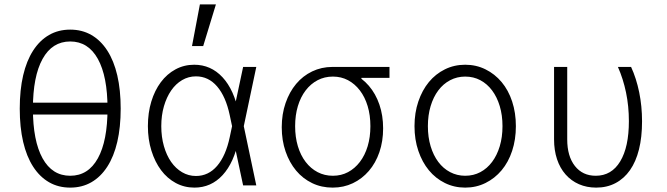

<svg xmlns="http://www.w3.org/2000/svg" viewBox="-20 -845 3040 875"><path d="M300 10Q354 10 396.5 -14.5Q439 -39 469 -85.5Q499 -132 514.5 -198.5Q530 -265 530 -350Q530 -435 514.5 -501.5Q499 -568 469 -614.5Q439 -661 396.5 -685.5Q354 -710 300 -710Q246 -710 203.5 -685.5Q161 -661 131 -614.5Q101 -568 85.5 -501.5Q70 -435 70 -350Q70 -265 85.5 -198.5Q101 -132 131 -85.5Q161 -39 203.5 -14.5Q246 10 300 10ZM300 -44Q218 -44 174 -123.5Q130 -203 130 -350Q130 -497 174 -576.5Q218 -656 300 -656Q382 -656 426 -576.5Q470 -497 470 -350Q470 -203 426 -123.5Q382 -44 300 -44ZM110 -323H490V-377H110Z M1045 -305V-235L1027 -320Q1009 -405 969.5 -451Q930 -497 873 -497Q839 -497 810 -480Q781 -463 760 -432.5Q739 -402 727 -360.5Q715 -319 715 -270Q715 -221 727 -179Q739 -137 760 -107Q781 -77 810 -60Q839 -43 873 -43Q930 -43 969.5 -89Q1009 -135 1027 -220ZM1068 -210Q1047 -104 994.5 -47Q942 10 866 10Q820 10 781 -11Q742 -32 714 -69.5Q686 -107 670 -158.5Q654 -210 654 -270Q654 -331 669.5 -382Q685 -433 713 -470.5Q741 -508 780 -529Q819 -550 865 -550Q941 -550 994 -493Q1047 -436 1068 -330L1080 -270ZM1038 -371H1052L1088 -540H1148L1091 -270L1148 0H1088L1052 -169H1038L1062 -270ZM964 -825H891L855 -635H906Z M1497 -44Q1459 -44 1427.5 -60.5Q1396 -77 1373 -107Q1350 -137 1337.5 -178.5Q1325 -220 1325 -270Q1325 -320 1337.5 -361.5Q1350 -403 1373 -433Q1396 -463 1427.5 -479.5Q1459 -496 1497 -496Q1535 -496 1566 -479.5Q1597 -463 1620 -433Q1643 -403 1655.5 -361.5Q1668 -320 1668 -270Q1668 -220 1655.5 -178.5Q1643 -137 1620 -107Q1597 -77 1566 -60.5Q1535 -44 1497 -44ZM1496 10Q1546 10 1588 -10Q1630 -30 1661 -66Q1692 -102 1709 -151.5Q1726 -201 1726 -260Q1726 -319 1709 -368.5Q1692 -418 1661 -454Q1630 -490 1587.5 -510Q1545 -530 1495 -530L1627 -476V-490H1755V-540H1495Q1445 -540 1402.5 -519.5Q1360 -499 1329.5 -462.5Q1299 -426 1281.5 -375.5Q1264 -325 1264 -265Q1264 -205 1281.5 -154.5Q1299 -104 1329.5 -67.5Q1360 -31 1402.5 -10.5Q1445 10 1496 10Z M2100 10Q2150 10 2192.5 -11Q2235 -32 2266 -69Q2297 -106 2314 -157.5Q2331 -209 2331 -270Q2331 -331 2314 -382.5Q2297 -434 2266 -471Q2235 -508 2192.5 -529Q2150 -550 2100 -550Q2050 -550 2007.5 -529Q1965 -508 1934.5 -471Q1904 -434 1886.5 -382.5Q1869 -331 1869 -270Q1869 -209 1886.5 -157.5Q1904 -106 1934.5 -69Q1965 -32 2007.5 -11Q2050 10 2100 10ZM2100 -44Q2063 -44 2031.5 -60.5Q2000 -77 1977.5 -107Q1955 -137 1942.5 -178.5Q1930 -220 1930 -270Q1930 -320 1942.5 -361.5Q1955 -403 1977.5 -433Q2000 -463 2031.5 -479.5Q2063 -496 2100 -496Q2138 -496 2169 -479.5Q2200 -463 2222.5 -433Q2245 -403 2257.5 -361.5Q2270 -320 2270 -270Q2270 -220 2257.5 -178.5Q2245 -137 2222.5 -107Q2200 -77 2169 -60.5Q2138 -44 2100 -44Z M2856 -540H2796Q2820 -486 2833 -423.5Q2846 -361 2846 -293Q2846 -175 2806.5 -109.5Q2767 -44 2695 -44Q2635 -44 2600 -88.5Q2565 -133 2565 -210V-540H2505V-210Q2505 -160 2518.5 -119.5Q2532 -79 2557.5 -50Q2583 -21 2618.5 -5.5Q2654 10 2697 10Q2746 10 2785 -10.5Q2824 -31 2851 -69.5Q2878 -108 2892 -164Q2906 -220 2906 -292Q2906 -361 2893 -424.5Q2880 -488 2856 -540Z"/></svg>

Font: CommitMonoV143 ExtLt
Style: Regular
Weight: 200
Monospace: yes
Designer: Eigil Nikolajsen
Foundry: Eigil Nikolajsen
Version: Version 1.143